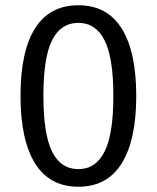

<svg xmlns="http://www.w3.org/2000/svg" viewBox="-20 -698 596 730"><path d="M278 -611Q211 -611 178 -545Q145 -479 145 -334Q145 -188 178 -121.5Q211 -55 278 -55Q344 -55 377.5 -121.5Q411 -188 411 -333Q411 -479 377.5 -545Q344 -611 278 -611ZM498 -333Q498 -165 442.5 -76.5Q387 12 278 12Q169 12 113.5 -76.5Q58 -165 58 -334Q58 -503 113.5 -590.5Q169 -678 278 -678Q387 -678 442.5 -590Q498 -502 498 -333Z"/></svg>

Font: FiraSans
Style: Regular
Weight: 350
Designer: Carrois Corporate & Edenspiekermann AG
Foundry: Carrois Corporate GbR & Edenspiekermann AG
Version: Version 3.106;PS 003.106;hotconv 1.0.70;makeotf.lib2.5.58329